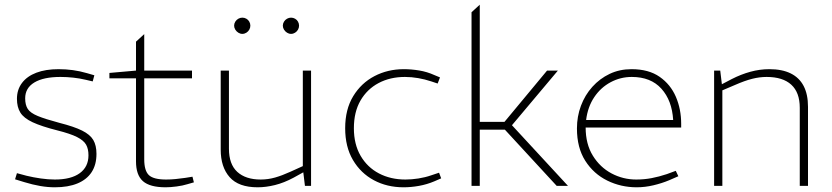

<svg xmlns="http://www.w3.org/2000/svg" viewBox="-20 -790 3534 816"><path d="M213 6Q183 6 151 0.5Q119 -5 83 -16L44 -28L52 -54L93 -43Q122 -36 153.5 -31.5Q185 -27 213 -27Q282 -27 319 -54Q356 -81 356 -130Q356 -157 346 -175Q336 -193 307.5 -207.5Q279 -222 223 -236Q156 -253 118.5 -270.5Q81 -288 66.5 -311.5Q52 -335 52 -370Q52 -409 73.5 -437.5Q95 -466 134.5 -481Q174 -496 229 -496Q260 -496 289.5 -492Q319 -488 350 -479L381 -470L374 -444L344 -451Q319 -457 291.5 -460Q264 -463 237 -463Q165 -463 126 -439.5Q87 -416 87 -372Q87 -344 98 -327Q109 -310 140.5 -297Q172 -284 232 -268Q295 -252 329 -235Q363 -218 376.5 -195Q390 -172 390 -136Q390 -90 369.5 -58.5Q349 -27 309.5 -10.5Q270 6 213 6Z M684 6Q617 6 587.5 -20Q558 -46 558 -104V-457H445V-480L558 -490V-613L593 -645V-490H796V-457H593V-113Q593 -64 613 -45.5Q633 -27 686 -27Q706 -27 726 -29Q746 -31 767 -34L798 -39L804 -15L776 -7Q757 -1 730.5 2.5Q704 6 684 6Z M1075 6Q994 6 956 -37Q918 -80 918 -154V-490H953V-158Q953 -92 988.5 -59.5Q1024 -27 1088 -27Q1119 -27 1149 -35.5Q1179 -44 1214 -60L1267 -84V-490H1302V0H1276L1268 -66L1275 -61L1228 -35Q1187 -13 1148.5 -3.5Q1110 6 1075 6ZM1010 -646Q1001 -646 993 -651Q985 -656 980 -664Q975 -672 975 -681Q975 -690 980 -698Q985 -706 993 -710.5Q1001 -715 1010 -715Q1019 -715 1027 -710.5Q1035 -706 1039.5 -698Q1044 -690 1044 -681Q1044 -672 1039.5 -664Q1035 -656 1027 -651Q1019 -646 1010 -646ZM1217 -646Q1208 -646 1200 -651Q1192 -656 1187 -664Q1182 -672 1182 -681Q1182 -690 1187 -698Q1192 -706 1200 -710.5Q1208 -715 1217 -715Q1226 -715 1234 -710.5Q1242 -706 1246.5 -698Q1251 -690 1251 -681Q1251 -672 1246.5 -664Q1242 -656 1234 -651Q1226 -646 1217 -646Z M1695 6Q1625 6 1569 -24Q1513 -54 1480 -110Q1447 -166 1447 -245Q1447 -325 1481 -381Q1515 -437 1571.5 -466.5Q1628 -496 1696 -496Q1728 -496 1761.5 -490.5Q1795 -485 1826 -471L1850 -461L1840 -435L1813 -444Q1786 -453 1757.5 -458Q1729 -463 1701 -463Q1638 -463 1589 -437Q1540 -411 1512 -362.5Q1484 -314 1484 -245Q1484 -177 1512.5 -128Q1541 -79 1590.5 -53Q1640 -27 1703 -27Q1730 -27 1758.5 -31.5Q1787 -36 1813 -45L1846 -56L1855 -32L1825 -19Q1794 -6 1760.5 0Q1727 6 1695 6Z M1984 0V-738L2019 -770V-272H2124L2305 -490H2351L2140 -239H2019V0ZM2346 0 2122 -243 2151 -263 2394 0Z M2686 6Q2619 6 2561 -22.5Q2503 -51 2467.5 -106.5Q2432 -162 2432 -244Q2432 -295 2449 -340.5Q2466 -386 2497.5 -421Q2529 -456 2571 -476Q2613 -496 2664 -496Q2737 -496 2783.5 -463.5Q2830 -431 2852.5 -378.5Q2875 -326 2875 -264V-248H2469Q2469 -178 2499.5 -128.5Q2530 -79 2579 -53Q2628 -27 2684 -27Q2718 -27 2749.5 -33Q2781 -39 2814 -50L2852 -64L2863 -41L2824 -24Q2793 -11 2757 -2.5Q2721 6 2686 6ZM2471 -280H2841Q2836 -363 2791 -413Q2746 -463 2665 -463Q2617 -463 2575 -440.5Q2533 -418 2505.5 -377Q2478 -336 2471 -280Z M3015 0V-490H3041L3048 -432L3090 -454Q3129 -474 3169 -485Q3209 -496 3250 -496Q3304 -496 3340.5 -478Q3377 -460 3395.5 -424.5Q3414 -389 3414 -336V0H3379V-332Q3379 -397 3343 -430Q3307 -463 3238 -463Q3208 -463 3176.5 -455Q3145 -447 3104 -429L3050 -406V0Z"/></svg>

Font: REM Thin
Style: Regular
Weight: 250
Designer: Octavio Pardo
Foundry: Ashler Design
Version: Version 1.005;gftools[0.9.28]